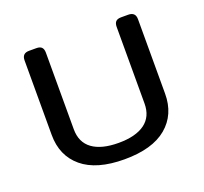

<svg xmlns="http://www.w3.org/2000/svg" viewBox="-99 -640 817 770"><g transform="rotate(-20 309.0 -255.0)"><path d="M67 -177V-495Q67 -525 97 -525H128Q144 -525 151 -517.5Q158 -510 158 -495V-168Q158 -112 197 -83.5Q236 -55 309 -55Q382 -55 421 -83.5Q460 -112 460 -168V-495Q460 -510 467 -517.5Q474 -525 490 -525H520Q551 -525 551 -495V-177Q551 -88 489.5 -36.5Q428 15 309 15Q190 15 128.5 -36.5Q67 -88 67 -177Z"/></g></svg>

Font: Mitr Light
Style: Regular
Weight: 300
Designer: Thanarat Vachiruckul
Foundry: Cadson Demak
Version: Version 1.003